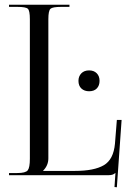

<svg xmlns="http://www.w3.org/2000/svg" viewBox="-20 -739 555 810"><path d="M18 0V-9H53Q88 -9 97 -20.5Q106 -32 106 -69V-658Q106 -694 97.5 -702Q89 -710 53 -710H18V-719H273V-710H238Q202 -710 193 -702Q184 -694 184 -658V-71Q184 -41 162 -19V-18H297Q377 -18 418 -42Q459 -66 465 -133L473 -233H493L473 51L463 50L467 -9H466Q457 0 439 0ZM356 -442Q376 -442 388 -430Q400 -418 400 -398Q400 -378 388.5 -366Q377 -354 356 -354Q336 -354 323.5 -365.5Q311 -377 311 -398Q311 -417 323 -429.5Q335 -442 356 -442Z"/></svg>

Font: FoglihtenNo06
Style: Regular
Weight: 500
Designer: gluk (gluksza@wp.pl)
Foundry: gluk (gluksza@wp.pl)
Version: Version 0.76